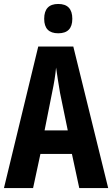

<svg xmlns="http://www.w3.org/2000/svg" viewBox="-20 -949 566 969"><path d="M380 0 343 -172H184L147 0H0L173 -714H350L526 0ZM283 -480Q271 -551 263 -608Q258 -552 243 -482L205 -291H322ZM274 -929Q345 -929 345 -854Q345 -781 274 -781Q203 -781 203 -854Q203 -929 274 -929Z"/></svg>

Font: Noto Sans ExtraCondensed
Style: Bold
Weight: 700
Width: 2
Designer: Monotype Design Team
Foundry: Monotype Imaging Inc.
Version: Version 2.013; ttfautohint (v1.8.4.7-5d5b)